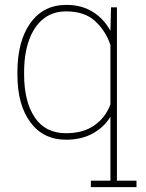

<svg xmlns="http://www.w3.org/2000/svg" viewBox="-20 -558 595 781"><path d="M349.6 203.1V176.8H429.2V-83Q402.8 -40 356.9 -14.9Q311 10.3 249 10.3Q155.8 10.3 103.3 -61Q50.8 -132.3 50.8 -254.4V-264.6Q50.8 -390.1 103.5 -464.1Q156.2 -538.1 250 -538.1Q312 -538.1 357.2 -510Q402.3 -481.9 429.2 -432.6L431.6 -528.3H455.6V176.8H535.2V203.1ZM248.5 -16.1Q318.4 -16.1 364 -48.1Q409.7 -80.1 429.2 -133.8V-375Q410.6 -431.2 367.7 -471.4Q324.7 -511.7 249.5 -511.7Q193.4 -511.7 155.3 -480.5Q117.2 -449.2 97.7 -393.6Q78.1 -337.9 78.1 -264.6V-254.4Q78.1 -145 121.3 -80.6Q164.6 -16.1 248.5 -16.1Z"/></svg>

Font: Roboto Slab Thin
Style: Regular
Weight: 100
Designer: Google
Version: Version 2.000; ttfautohint (v1.8.1.43-b0c9)